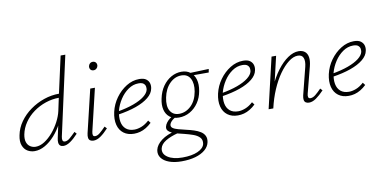

<svg xmlns="http://www.w3.org/2000/svg" viewBox="-88 -977 3065 1533"><g transform="rotate(-10 1444.5 -211.0)"><path d="M133 5Q101 5 75 -10.5Q49 -26 36.5 -58.5Q24 -91 34 -140Q45 -198 80.5 -248Q116 -298 168 -335Q220 -372 280 -392.5Q340 -413 402 -413L468 -711H506L365 -71Q361 -52 365 -40.5Q369 -29 384 -29Q403 -29 423.5 -46.5Q444 -64 471 -91L486 -74Q452 -37 422 -16.5Q392 4 366 4Q350 4 340 -4Q330 -12 328 -28.5Q326 -45 331 -66L369 -243L397 -277Q385 -226 358.5 -175.5Q332 -125 295.5 -84Q259 -43 217 -19Q175 5 133 5ZM146 -28Q182 -28 218 -51Q254 -74 286 -111.5Q318 -149 341 -193Q364 -237 373 -278L398 -395L415 -381H395Q341 -381 287.5 -363Q234 -345 189 -312.5Q144 -280 113.5 -235.5Q83 -191 73 -140Q66 -103 74.5 -78Q83 -53 103 -40.5Q123 -28 146 -28Z M610 4Q594 4 583 -3Q572 -10 569.5 -25Q567 -40 572 -62L655 -410H693L612 -69Q608 -51 611 -40Q614 -29 629 -29Q647 -29 668 -46.5Q689 -64 715 -91L731 -74Q698 -38 668 -17Q638 4 610 4ZM707 -549Q697 -549 689.5 -553.5Q682 -558 678.5 -566.5Q675 -575 676 -585Q678 -599 687.5 -608Q697 -617 712 -617Q722 -617 729.5 -612Q737 -607 740.5 -599Q744 -591 743 -580Q741 -567 731 -558Q721 -549 707 -549Z M938 6Q888 6 854.5 -19Q821 -44 809.5 -89Q798 -134 811 -193Q825 -254 861.5 -304.5Q898 -355 948 -386Q998 -417 1053 -417Q1090 -417 1109 -402.5Q1128 -388 1133.5 -367.5Q1139 -347 1134 -325Q1127 -287 1088.5 -255.5Q1050 -224 986.5 -201.5Q923 -179 837 -166L838 -191Q914 -204 970 -224.5Q1026 -245 1058.5 -270.5Q1091 -296 1097 -323Q1099 -334 1097 -348Q1095 -362 1082.5 -373Q1070 -384 1041 -384Q997 -384 958 -357Q919 -330 891 -287Q863 -244 850 -196Q839 -145 846 -107Q853 -69 878.5 -47.5Q904 -26 946 -26Q973 -26 1004 -38Q1035 -50 1066 -78L1082 -57Q1060 -36 1036 -21.5Q1012 -7 987.5 -0.5Q963 6 938 6Z M1274 289Q1216 289 1173.5 273.5Q1131 258 1110.5 230Q1090 202 1097 166Q1106 125 1150.5 91Q1195 57 1276 38L1285 61Q1220 78 1181 102Q1142 126 1134 159Q1124 203 1167 231.5Q1210 260 1286 260Q1362 260 1410 238.5Q1458 217 1466 182Q1472 149 1453 129Q1434 109 1401 97.5Q1368 86 1332 77Q1305 71 1279.5 64Q1254 57 1234 48Q1214 39 1204 26.5Q1194 14 1198 -5Q1202 -22 1213.5 -37Q1225 -52 1239 -63Q1253 -74 1266 -82L1295 -72Q1285 -67 1272.5 -59Q1260 -51 1249.5 -39.5Q1239 -28 1236 -16Q1232 2 1247 13Q1262 24 1290.5 31.5Q1319 39 1352 47Q1384 54 1413.5 63.5Q1443 73 1465.5 87Q1488 101 1498.5 122.5Q1509 144 1503 174Q1496 209 1465.5 235Q1435 261 1386.5 275Q1338 289 1274 289ZM1313 -59Q1267 -59 1238.5 -81.5Q1210 -104 1200.5 -143Q1191 -182 1202 -232Q1214 -290 1243 -331Q1272 -372 1311.5 -394Q1351 -416 1394 -416Q1437 -416 1466 -394Q1495 -372 1506.5 -332.5Q1518 -293 1508 -239Q1499 -187 1471.5 -146.5Q1444 -106 1403 -82.5Q1362 -59 1313 -59ZM1320 -88Q1374 -88 1416.5 -128.5Q1459 -169 1472 -242Q1483 -306 1461.5 -346.5Q1440 -387 1389 -387Q1336 -387 1294.5 -345.5Q1253 -304 1239 -234Q1225 -165 1248 -126.5Q1271 -88 1320 -88ZM1609 -372H1462L1448 -394L1614 -400Z M1780 6Q1730 6 1696.5 -19Q1663 -44 1651.5 -89Q1640 -134 1653 -193Q1667 -254 1703.5 -304.5Q1740 -355 1790 -386Q1840 -417 1895 -417Q1932 -417 1951 -402.5Q1970 -388 1975.5 -367.5Q1981 -347 1976 -325Q1969 -287 1930.5 -255.5Q1892 -224 1828.5 -201.5Q1765 -179 1679 -166L1680 -191Q1756 -204 1812 -224.5Q1868 -245 1900.5 -270.5Q1933 -296 1939 -323Q1941 -334 1939 -348Q1937 -362 1924.5 -373Q1912 -384 1883 -384Q1839 -384 1800 -357Q1761 -330 1733 -287Q1705 -244 1692 -196Q1681 -145 1688 -107Q1695 -69 1720.5 -47.5Q1746 -26 1788 -26Q1815 -26 1846 -38Q1877 -50 1908 -78L1924 -57Q1902 -36 1878 -21.5Q1854 -7 1829.5 -0.5Q1805 6 1780 6Z M2357 4Q2341 4 2330.5 -3Q2320 -10 2317.5 -24.5Q2315 -39 2320 -61L2376 -283Q2387 -328 2376.5 -354.5Q2366 -381 2332 -381Q2296 -381 2257 -351Q2218 -321 2181 -269Q2144 -217 2114.5 -148Q2085 -79 2067 0H2038Q2061 -91 2095 -167.5Q2129 -244 2170.5 -299Q2212 -354 2257 -384.5Q2302 -415 2344 -415Q2375 -415 2394.5 -399.5Q2414 -384 2419 -354Q2424 -324 2413 -281L2358 -69Q2353 -51 2356.5 -40Q2360 -29 2374 -29Q2394 -29 2415.5 -46.5Q2437 -64 2463 -91L2479 -74Q2445 -38 2415 -17Q2385 4 2357 4ZM2029 0 2125 -410H2162L2066 0Z M2678 6Q2628 6 2594.5 -19Q2561 -44 2549.5 -89Q2538 -134 2551 -193Q2565 -254 2601.5 -304.5Q2638 -355 2688 -386Q2738 -417 2793 -417Q2830 -417 2849 -402.5Q2868 -388 2873.5 -367.5Q2879 -347 2874 -325Q2867 -287 2828.5 -255.5Q2790 -224 2726.5 -201.5Q2663 -179 2577 -166L2578 -191Q2654 -204 2710 -224.5Q2766 -245 2798.5 -270.5Q2831 -296 2837 -323Q2839 -334 2837 -348Q2835 -362 2822.5 -373Q2810 -384 2781 -384Q2737 -384 2698 -357Q2659 -330 2631 -287Q2603 -244 2590 -196Q2579 -145 2586 -107Q2593 -69 2618.5 -47.5Q2644 -26 2686 -26Q2713 -26 2744 -38Q2775 -50 2806 -78L2822 -57Q2800 -36 2776 -21.5Q2752 -7 2727.5 -0.5Q2703 6 2678 6Z"/></g></svg>

Font: Ysabeau Office ExtraLight
Style: Italic
Weight: 250
Italic angle: -12°
Designer: Christian Thalmann (Catharsis Fonts)
Version: Version 2.001;gftools[0.9.30]; featfreeze: tnum,lnum,ss02